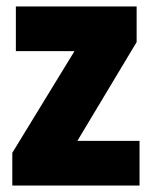

<svg xmlns="http://www.w3.org/2000/svg" viewBox="-20 -573 470 593"><path d="M411 0V-138H219L402 -443V-553H29V-415H210L18 -101V0Z"/></svg>

Font: Noto Sans Devanagari UI Condensed Black
Style: Regular
Weight: 900
Width: 3
Designer: Jelle Bosma - Monotype Design Team
Foundry: Monotype Imaging Inc.
Version: Version 2.004